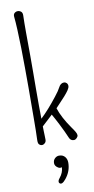

<svg xmlns="http://www.w3.org/2000/svg" viewBox="-118 -908 596 1213"><g transform="rotate(-10 180.0 -301.5)"><path d="M252 -244.1Q236.8 -228.5 224.6 -214.8Q245.1 -152.3 295.9 -80.1Q310.1 -60.5 317.9 -47.1Q325.7 -33.7 325.7 -24.7Q325.7 -15.6 316.9 -6.8Q308.1 2 298.8 2Q277.3 2 269.3 -17.8Q261.2 -37.6 249 -63.2Q236.8 -88.9 224.1 -113.8Q203.1 -154.8 188 -180.7Q174.8 -168 159.2 -153.8Q137.2 -133.8 125.5 -122.6Q122.6 -119.6 119.6 -117.2V-116.2Q119.6 -104 120.1 -89.6Q120.6 -75.2 121.1 -60.8Q121.6 -46.4 121.8 -32.5Q122.1 -18.6 113.3 -10.3Q104.5 -2 94.5 -2Q84.5 -2 76.7 -9.3Q68.8 -16.6 69.8 -39.8Q70.8 -63 71.5 -101.1Q72.3 -139.2 72.3 -182.6Q73.2 -312 73.2 -372.8Q73.2 -433.6 72.8 -500Q72.3 -566.4 71.3 -627.9Q68.4 -766.1 61.5 -831.1Q60.1 -846.7 69.1 -854.2Q78.1 -861.8 89.6 -861.8Q101.1 -861.8 110.6 -854.2Q120.1 -846.7 119.4 -828.1Q118.7 -809.6 118.4 -780.8Q118.2 -752 118.2 -717.8Q119.1 -615.2 119.1 -566.2Q119.1 -517.1 118.9 -463.6Q118.7 -410.2 118.2 -356Q117.7 -245.1 119.1 -166.5Q168.9 -212.9 227.5 -288.1Q255.9 -324.2 263.7 -340.8Q276.9 -367.2 298.8 -367.2Q308.6 -367.2 315.9 -359.9Q323.2 -352.5 323.2 -341.1Q323.2 -329.6 312.3 -313.7Q301.3 -297.9 285.4 -280Q269.5 -262.2 252 -244.1ZM238.3 135.7Q238.3 190.9 202.1 235.4Q174.8 269.5 160.6 253.9Q157.2 250.5 157.2 245.1Q157.2 234.4 167.5 222.7Q192.4 191.9 193.4 157.7Q182.1 162.1 170.4 155.8Q148.9 143.1 148.9 124.3Q148.9 105.5 161.1 94Q173.3 82.5 187.7 82.5Q202.1 82.5 210.4 86.7Q218.8 90.8 225.1 97.7Q238.3 113.3 238.3 135.7Z"/></g></svg>

Font: Pompiere
Style: Regular
Weight: 400
Designer: Karolina Lach
Foundry: Sorkin Type Co.
Version: Version 1.002